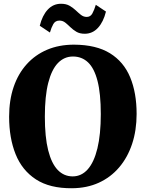

<svg xmlns="http://www.w3.org/2000/svg" viewBox="-20 -990 775 1021"><path d="M363 11Q245 12 171.2 -36Q97.5 -84 63 -170Q28.5 -256 28.5 -369.5Q28.5 -457 52.5 -527.5Q76.5 -598 121.8 -648.2Q167 -698.5 230.5 -725.5Q294 -752.5 373.5 -752.5Q491.5 -752 564.8 -706.8Q638 -661.5 672.2 -579Q706.5 -496.5 706.5 -384Q706.5 -297 682.5 -224.8Q658.5 -152.5 613.5 -99.8Q568.5 -47 505.2 -18.2Q442 10.5 363 11ZM366.5 -52Q413 -52 446.5 -89.5Q480 -127 498 -201Q516 -275 516 -383Q516 -492.5 498.5 -560Q481 -627.5 448 -658.5Q415 -689.5 368 -689.5Q321.5 -689.5 288 -654.8Q254.5 -620 236.5 -549.2Q218.5 -478.5 218.5 -370Q218.5 -261 236.2 -190.8Q254 -120.5 287 -86.2Q320 -52 366.5 -52ZM430.5 -810.5Q404 -810.5 386 -821.2Q368 -832 354.2 -845.5Q340.5 -859 327 -869.8Q313.5 -880.5 296 -880.5Q274 -880.5 263.5 -862Q253 -843.5 245.5 -817L191.5 -853Q205 -908 234 -939Q263 -970 304.5 -970Q331 -970 349.2 -959.8Q367.5 -949.5 382 -935.8Q396.5 -922 410 -911.2Q423.5 -900.5 440 -900Q461 -899.5 471.2 -918.5Q481.5 -937.5 489.5 -964.5L543.5 -928.5Q530 -873.5 501 -842Q472 -810.5 430.5 -810.5Z"/></svg>

Font: Merriweather 28pt Black
Style: Regular
Weight: 900
Version: Version 2.100